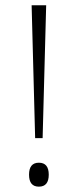

<svg xmlns="http://www.w3.org/2000/svg" viewBox="-20 -685 289 714"><path d="M124.6 -79.9Q161.3 -79.9 161.3 -35.4Q161.3 9.1 124.6 9.1Q88 9.1 88 -35.4Q88 -79.9 124.6 -79.9ZM151.7 -665.3 138.5 -171.4H110.7L97.6 -665.3Z"/></svg>

Font: Khula Light
Style: Regular
Weight: 300
Designer: Erin McLaughlin, Steve Matteson
Version: Version 1.002;PS 1.0;hotconv 1.0.72;makeotf.lib2.5.5900; ttf